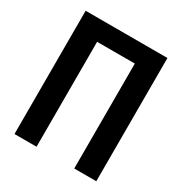

<svg xmlns="http://www.w3.org/2000/svg" viewBox="-163 -814 886 935"><g transform="rotate(30 280.0 -346.5)"><path d="M50 0V-693H510V0H386V-590H174V0Z"/></g></svg>

Font: Ubuntu Sans Mono SemiBold
Style: Regular
Weight: 600
Monospace: yes
Designer: Dalton Maag Ltd
Foundry: Dalton Maag Ltd
Version: Version 1.006